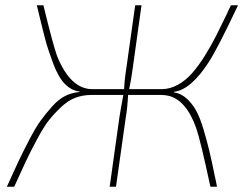

<svg xmlns="http://www.w3.org/2000/svg" viewBox="-20 -710 930 730"><path d="M641 -361V-359Q668 -355 689.5 -335.5Q711 -316 725.5 -290Q740 -264 753.5 -219Q767 -174 776 -136Q785 -98 797 -39Q799 -30 800 -25.5Q801 -21 802.5 -13.5Q804 -6 805 0H780Q742 -177 726 -223Q688 -330 620 -346Q607 -349 592 -349H467Q464 -295 458 -262L421 0H397L434 -264Q438 -290 449 -349H328Q295 -349 267 -338.5Q239 -328 212.5 -303Q186 -278 166.5 -253.5Q147 -229 121.5 -181.5Q96 -134 79.5 -99Q63 -64 34 0H6Q34 -62 50 -96Q66 -130 91 -178Q116 -226 135 -252Q154 -278 178.5 -305.5Q203 -333 228.5 -345.5Q254 -358 282 -360V-362Q251 -366 226.5 -391Q202 -416 182.5 -468Q163 -520 153.5 -555Q144 -590 127 -661Q122 -680 120 -690H145Q182 -538 197 -497Q247 -373 329 -371H452Q453 -405 461 -455L494 -690H518L485 -453Q478 -401 471 -371H594Q626 -371 656 -387.5Q686 -404 710.5 -432Q735 -460 758.5 -497.5Q782 -535 802.5 -575.5Q823 -616 844 -660Q847 -667 848.5 -670.5Q850 -674 853 -679.5Q856 -685 858 -690H885Q808 -527 775 -476Q706 -368 641 -361Z"/></svg>

Font: Exo 2.0 Thin
Style: Italic
Weight: 250
Italic angle: -8°
Designer: Natanael Gama
Version: Version 1.001;PS 001.001;hotconv 1.0.70;makeotf.lib2.5.58329